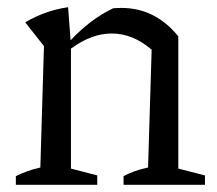

<svg xmlns="http://www.w3.org/2000/svg" viewBox="-20 -513 603 533"><path d="M24 0V-24Q38 -31 54 -37Q70 -43 92 -48L102 -385L50 -451Q106 -484 169 -493L176 -401Q203 -430 232 -452Q261 -474 294 -490Q305 -491 317 -491Q411 -491 475 -412V-45L549 -26V0H323V-24Q336 -31 352 -37Q368 -43 391 -48L401 -375Q349 -420 290 -420Q234 -420 177 -378V-45L250 -26V0Z"/></svg>

Font: Piazzolla
Style: Regular
Weight: 400
Designer: Juan Pablo del Peral
Foundry: Huerta Tipografica
Version: Version 1.330